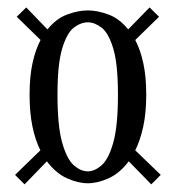

<svg xmlns="http://www.w3.org/2000/svg" viewBox="-20 -518 474 516"><path d="M46 -22.5 20.5 -48 88.5 -114Q75 -141 67.2 -178Q59.5 -215 59.5 -263.5Q59.5 -312.5 67.5 -348.8Q75.5 -385 89 -410.5L25 -473L50.5 -498L107.5 -439Q131.5 -468.5 161 -479.2Q190.5 -490 216 -490Q241.5 -490 271 -479.2Q300.5 -468.5 324.5 -439L382 -498L407.5 -473L343.5 -410.5Q357 -385 365 -348.8Q373 -312.5 373 -263.5Q373 -215 365 -178Q357 -141 343.5 -114L412 -48L386.5 -22.5L326 -84.5Q302 -52.5 272.2 -39Q242.5 -25.5 216 -25.5Q189.5 -25.5 159.8 -39Q130 -52.5 106 -84.5ZM216 -57.5Q234.5 -57.5 253.2 -74Q272 -90.5 284.5 -135Q297 -179.5 297 -263.5Q297 -345.5 284.5 -387.2Q272 -429 253.2 -443.5Q234.5 -458 216 -458Q197 -458 178.2 -443.5Q159.5 -429 147 -387.2Q134.5 -345.5 134.5 -263.5Q134.5 -179.5 147 -135Q159.5 -90.5 178.2 -74Q197 -57.5 216 -57.5Z"/></svg>

Font: Imbue 10pt Medium
Style: Regular
Weight: 500
Designer: Tyler Finck
Foundry: Etcetera Type Company
Version: Version 1.102; ttfautohint (v1.8.3)